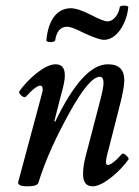

<svg xmlns="http://www.w3.org/2000/svg" viewBox="-20 -642 487 675"><path d="M174 -500C178 -529 191 -548 216 -548C228 -548 245 -541 277 -525C310 -510 333 -502 346 -502C391 -502 426 -561 431 -617C431 -624 402 -624 401 -617C398 -594 381 -567 358 -567C346 -567 329 -575 299 -590C268 -606 245 -613 229 -613C184 -613 150 -577 143 -500C143 -492 172 -492 174 -500ZM76 13C99 13 113 9 115 0C142 -86 181 -168 226 -249C271 -330 306 -372 331 -372C339 -372 344 -365 344 -351C344 -340 340 -318 331 -284L283 -100C275 -71 272 -48 272 -31C272 -1 283 13 306 13C344 13 405 -43 432 -82C435 -87 415 -107 409 -101C385 -74 368 -62 359 -62C349 -62 351 -79 363 -122L403 -279C411 -311 417 -342 417 -359C417 -398 398 -416 359 -416C300 -416 239 -349 174 -214L171 -216L195 -310C203 -338 208 -360 208 -376C208 -404 197 -416 175 -416C135 -416 75 -360 48 -321C43 -313 64 -295 71 -302C95 -329 113 -341 121 -341C130 -341 133 -331 127 -311L44 -2C42 8 53 13 76 13Z"/></svg>

Font: Junicode Two Beta SemiCondensed Medium
Style: Italic
Weight: 500
Width: 4
Italic angle: -10°
Version: Version 1.063